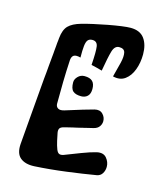

<svg xmlns="http://www.w3.org/2000/svg" viewBox="-109 -779 704 867"><g transform="rotate(15 243.0 -345.5)"><path d="M49 -70Q54.5 -136.5 61.2 -217.5Q68 -298.5 75 -382Q75.5 -387 76 -392Q76.5 -397 77 -402Q77.5 -407 78 -412Q78.5 -418 79 -423.8Q79.5 -429.5 80 -435.5Q80.5 -441.5 81 -447Q82 -456.5 82.8 -465.8Q83.5 -475 84.5 -484.5Q85.5 -493 86.2 -501.5Q87 -510 87.5 -518Q88.5 -527 89.2 -535.8Q90 -544.5 90.5 -552.5Q91.5 -558.5 92 -564.5Q92.5 -570.5 93 -576Q97 -616 115.2 -634.5Q133.5 -653 172 -664Q194.5 -670.5 225.8 -677.5Q257 -684.5 290.2 -690.8Q323.5 -697 351 -700.8Q378.5 -704.5 393.5 -704.5Q437.5 -704.5 458 -676.8Q478.5 -649 478.5 -603Q478.5 -564 466.2 -531Q454 -498 430.5 -480.8Q407 -463.5 373 -472Q383.5 -510.5 390.8 -541Q398 -571.5 394 -589.2Q390 -607 366.5 -607Q345 -607 336.5 -578Q328 -549 317 -484Q303.5 -488 292 -490.8Q280.5 -493.5 266 -497Q270.5 -561.5 266.8 -584.2Q263 -607 241 -607Q227 -607 220 -598.8Q213 -590.5 210.8 -570.5Q208.5 -550.5 209 -516Q204.5 -517.5 200 -518.2Q195.5 -519 191 -519Q178.5 -519 172.8 -512Q167 -505 166 -492Q163 -441 162 -389.2Q161 -337.5 161 -288Q161 -274 171.2 -267.5Q181.5 -261 201 -267Q246 -281.5 280 -291.5Q314 -301.5 331 -306Q355 -312 369 -298Q383 -284 383 -265Q383 -252 375 -240.2Q367 -228.5 349 -224Q342.5 -222.5 335.8 -220.8Q329 -219 322 -217.5Q318 -216.5 314 -215.5Q310 -214.5 306 -213.5Q302.5 -213 299.5 -212.2Q296.5 -211.5 293.5 -210.5Q288.5 -209.5 284 -208.2Q279.5 -207 274.5 -206Q272.5 -205.5 270.2 -205Q268 -204.5 265.8 -204Q263.5 -203.5 261 -203Q258.5 -202.5 256.2 -202Q254 -201.5 251.5 -200.8Q249 -200 246.5 -199.5Q239.5 -198 232.8 -196.2Q226 -194.5 220 -193Q203.5 -189 199.2 -181.5Q195 -174 197 -162Q199.5 -148 204.5 -125.8Q209.5 -103.5 216 -87Q221.5 -73.5 229.5 -70.5Q237.5 -67.5 250 -72Q283 -85 323.8 -100.5Q364.5 -116 390 -122Q420.5 -129 436 -110.8Q451.5 -92.5 451.5 -70Q451.5 -53 443 -39Q434.5 -25 417 -22Q355.5 -11.5 280.5 -1.8Q205.5 8 134 12Q91.5 14 68.5 -5.5Q45.5 -25 49 -70ZM229 -60 294 -62Q297 -46.5 295.8 -34.8Q294.5 -23 288 -15.8Q281.5 -8.5 269 -7Q255 -5 246.5 -11.5Q238 -18 234 -30.8Q230 -43.5 229 -60ZM343 -54Q342.5 -58.5 341.8 -63Q341 -67.5 341 -72Q341 -82 347.2 -89.5Q353.5 -97 370 -100Q385 -103 394.5 -100.2Q404 -97.5 406 -86Q407 -82.5 407.8 -78.2Q408.5 -74 409 -70Q411.5 -57.5 405 -48.2Q398.5 -39 382 -35Q363.5 -31.5 354.5 -35.2Q345.5 -39 343 -54ZM257 -348Q231 -348 218.5 -359Q206 -370 206 -400Q206 -414.5 218.5 -427.2Q231 -440 249 -440Q274.5 -440 286.2 -428.5Q298 -417 298 -393Q298 -370 286.5 -359Q275 -348 257 -348ZM275 -653Q275 -659 280.8 -664.2Q286.5 -669.5 297 -670Q305.5 -671 313.2 -668Q321 -665 321 -658Q321 -656 321 -652Q321 -648 321 -645Q321 -637 314.5 -632Q308 -627 299 -626Q291 -625.5 283.5 -628.8Q276 -632 275 -641Q275 -644 275 -647Q275 -650 275 -653ZM152 -588 147 -548Q134.5 -549.5 128.5 -555Q122.5 -560.5 123 -571Q124 -583 132.5 -585.5Q141 -588 152 -588Z"/></g></svg>

Font: Kablammo
Style: Regular
Weight: 400
Designer: Travis Kochel, Lizy Gershenzon, Daria Petrova, Ethan Cohen
Foundry: Vectro Type Foundry
Version: Version 1.002